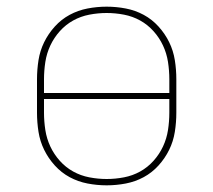

<svg xmlns="http://www.w3.org/2000/svg" viewBox="-20 -548 640 576"><path d="M300 8Q271 8 242.5 2.5Q214 -3 189 -16.5Q164 -30 144.5 -51.5Q125 -73 112.5 -98.5Q100 -124 95.5 -152.5Q91 -181 91 -210V-310Q91 -339 95.5 -367.5Q100 -396 112.5 -421.5Q125 -447 144.5 -468.5Q164 -490 189 -503.5Q214 -517 242.5 -522.5Q271 -528 300 -528Q329 -528 357.5 -522.5Q386 -517 411 -503.5Q436 -490 455.5 -468.5Q475 -447 487.5 -421.5Q500 -396 504.5 -367.5Q509 -339 509 -310V-210Q509 -181 504.5 -152.5Q500 -124 487.5 -98.5Q475 -73 455.5 -51.5Q436 -30 411 -16.5Q386 -3 357.5 2.5Q329 8 300 8ZM112 -269H488V-310Q488 -336 484 -362Q480 -388 469 -411.5Q458 -435 440.5 -454.5Q423 -474 400.5 -486.5Q378 -499 352 -504Q326 -509 300 -509Q274 -509 248 -504Q222 -499 199.5 -486.5Q177 -474 159.5 -454.5Q142 -435 131 -411.5Q120 -388 116 -362Q112 -336 112 -310ZM300 -11Q326 -11 352 -16Q378 -21 400.5 -33.5Q423 -46 440.5 -65.5Q458 -85 469 -108.5Q480 -132 484 -158Q488 -184 488 -210V-251H112V-210Q112 -184 116 -158Q120 -132 131 -108.5Q142 -85 159.5 -65.5Q177 -46 199.5 -33.5Q222 -21 248 -16Q274 -11 300 -11Z"/></svg>

Font: Iosevka SS04 Thin Extended
Style: Regular
Weight: 100
Width: 7
Monospace: yes
Designer: Belleve Invis
Foundry: Belleve Invis
Version: Version 19.0.0; ttfautohint (v1.8.4)